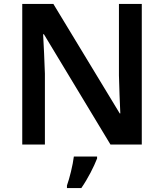

<svg xmlns="http://www.w3.org/2000/svg" viewBox="-20 -800 833 975"><path d="M700 -66V-780H584V-417C585 -352 589 -277 591 -224H588L251 -780H93V-66H208V-426C206 -496 202 -566 199 -626H203L541 -66ZM473 5V-5H355C350 38 333 106 320 142V155H393C427 106 457 46 473 5Z"/></svg>

Font: Noto Sans Malayalam UI SemiBold
Style: Regular
Weight: 600
Designer: Jelle Bosma - Monotype Design Team
Foundry: Monotype Imaging Inc.
Version: Version 2.104